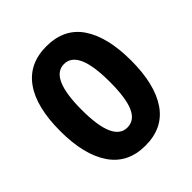

<svg xmlns="http://www.w3.org/2000/svg" viewBox="-199 -860 1005 1005"><g transform="rotate(-45 303.0 -357.5)"><path d="M565 -358Q565 -183 499.5 -86.5Q434 10 303 10Q173 10 107 -87.5Q41 -185 41 -359Q41 -538 108 -631.5Q175 -725 303 -725Q435 -725 500 -629Q565 -533 565 -358ZM199 -358Q199 -124 303 -124Q356 -124 381.5 -181Q407 -238 407 -358Q407 -478 381 -536Q355 -594 303 -594Q199 -594 199 -358Z"/></g></svg>

Font: Noto Sans Thai ExtCond ExtBd
Style: Regular
Weight: 800
Width: 2
Designer: Monotype Design Team
Foundry: Monotype Imaging Inc.
Version: Version 2.002; ttfautohint (v1.8.4.7-5d5b)